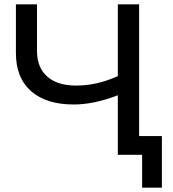

<svg xmlns="http://www.w3.org/2000/svg" viewBox="-20 -720 803 893"><path d="M733 -87V153H641V0H528V-277Q417 -234 323 -234Q195 -234 124.5 -296Q54 -358 54 -473V-700H152V-484Q152 -406 199.5 -364Q247 -322 334 -322Q431 -322 528 -366V-700H627V-87Z"/></svg>

Font: CMG Sans Medium
Style: Regular
Weight: 500
Designer: Julieta Ulanovsky
Foundry: Julieta Ulanovsky
Version: Version 7.200